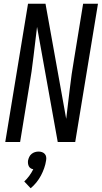

<svg xmlns="http://www.w3.org/2000/svg" viewBox="-20 -755 541 1021"><path d="M8 0 129 -735H222L332 -123Q342 -202 351 -281.5Q360 -361 374 -441L422 -735H501L380 0H287L177 -612Q167 -533 158 -453.5Q149 -374 135 -294L87 0ZM143 246 109 210Q124 196 136 179.5Q148 163 157 145Q149 144 142.5 139.5Q136 135 133 128.5Q130 122 129 114.5Q128 107 129 99Q131 89 135.5 79.5Q140 70 148 63.5Q156 57 165.5 54Q175 51 185 51Q195 51 203.5 54Q212 57 218 63.5Q224 70 225.5 79.5Q227 89 225 99Q222 119 215 139Q208 159 198 178Q188 197 174 214.5Q160 232 143 246Z"/></svg>

Font: Iosevka Fixed
Style: Italic
Weight: 400
Italic angle: -9°
Monospace: yes
Designer: Belleve Invis
Foundry: Belleve Invis
Version: Version 33.2.4